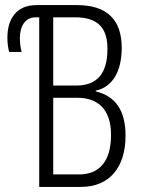

<svg xmlns="http://www.w3.org/2000/svg" viewBox="-20 -734 552 754"><path d="M134 0H298C411 0 473 -78 473 -201C473 -297 436 -356 356 -375V-378C422 -392 458 -454 458 -546C458 -658 399 -714 282 -714H123C44 -714 9 -659 9 -586C9 -565 12 -543 16 -530H65C62 -540 58 -562 58 -584C58 -633 80 -666 120 -666H134ZM189 -398V-666H275C365 -666 402 -624 402 -542C402 -446 362 -398 279 -398ZM189 -49V-350H283C363 -350 416 -307 416 -204C416 -100 370 -49 290 -49Z"/></svg>

Font: Noto Sans UI Condensed Light
Style: Regular
Weight: 300
Width: 3
Designer: Monotype Design Team
Foundry: Monotype Imaging Inc.
Version: Version 1.901